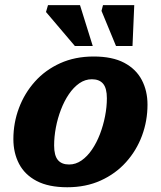

<svg xmlns="http://www.w3.org/2000/svg" viewBox="-20 -736 644 768"><path d="M354.5 -510Q429.5 -510 477 -484.8Q524.5 -459.5 547.2 -416Q570 -372.5 570 -317.5Q570 -252.5 548 -193.2Q526 -134 484.2 -87.5Q442.5 -41 383 -14Q323.5 13 249 13Q174.5 13 126.8 -12Q79 -37 56.2 -80.8Q33.5 -124.5 33.5 -179.5Q33.5 -244.5 55.8 -303.8Q78 -363 119.5 -409.5Q161 -456 220.5 -483Q280 -510 354.5 -510ZM256.5 -78Q283 -78 306.2 -94.2Q329.5 -110.5 348 -137.8Q366.5 -165 379.8 -199.5Q393 -234 400.2 -271Q407.5 -308 407.5 -343Q407.5 -383 392.5 -401Q377.5 -419 347.5 -419Q320.5 -419 297.2 -402.8Q274 -386.5 255.5 -359.2Q237 -332 223.8 -297.5Q210.5 -263 203.5 -226Q196.5 -189 196.5 -154Q196.5 -114 211.5 -96Q226.5 -78 256.5 -78ZM351 -552H279.5L164 -688L172 -715.5H300ZM510 -552H444L386 -692.5L392 -715.5H517Z"/></svg>

Font: Newsreader 9pt
Style: Bold Italic
Weight: 700
Italic angle: -17°
Designer: Hugues Gentile
Foundry: Production Type
Version: Version 1.003